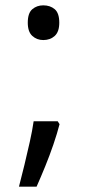

<svg xmlns="http://www.w3.org/2000/svg" viewBox="-20 -554 327 719"><path d="M196 -100 203 -89Q194 -54 180 -13Q166 28 149.5 68.5Q133 109 117 145H51Q61 107 71.5 63.5Q82 20 91.5 -22.5Q101 -65 106 -100ZM84 -469Q84 -505 101 -519.5Q118 -534 142 -534Q168 -534 185 -519.5Q202 -505 202 -469Q202 -435 185 -419.5Q168 -404 142 -404Q118 -404 101 -419.5Q84 -435 84 -469Z"/></svg>

Font: Noto Sans Sinhala
Style: Regular
Weight: 400
Designer: Jelle Bosma - Monotype Design Team
Foundry: Monotype Imaging Inc.
Version: Version 2.006